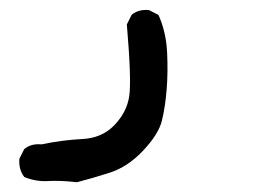

<svg xmlns="http://www.w3.org/2000/svg" viewBox="-20 -43 540 391"><path d="M136.7 328.1Q102.5 324.2 77.6 325.7Q52.7 327.1 29.3 317.4Q17.6 301.8 19.5 280.3L29.3 260.7Q43 249 64.5 251Q106.4 242.2 147 240.2Q187.5 238.3 212.9 211.9Q238.3 185.5 243.2 152.8Q248 120.1 238.3 6.8L248 -12.7Q261.7 -24.4 283.2 -22.5L302.7 -12.7Q318.4 22.5 320.3 63.5Q322.3 104.5 319.3 140.1Q316.4 175.8 309.6 203.1Q302.7 230.5 271.5 263.7Q240.2 296.9 203.6 308.6Q167 320.3 136.7 328.1Z"/></svg>

Font: JasonHandwriting1
Style: Regular
Weight: 400
Version: Version 1.48.20